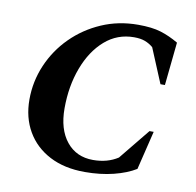

<svg xmlns="http://www.w3.org/2000/svg" viewBox="-69 -642 738 723"><g transform="rotate(10 300.0 -280.5)"><path d="M300 10Q222 10 165.5 -19.5Q109 -49 78.5 -101.5Q48 -154 48 -223Q48 -292 75 -355Q102 -418 150.5 -466.5Q199 -515 263.5 -543Q328 -571 403 -571Q456 -571 490 -560.5Q524 -550 558 -530L541 -365H524L469 -497Q455 -509 438 -515.5Q421 -522 396 -522Q332 -522 284.5 -480.5Q237 -439 210.5 -368.5Q184 -298 184 -213Q184 -133 221.5 -86.5Q259 -40 323 -40Q378 -40 418 -66L514 -184H530L494 -36Q460 -15 410 -2.5Q360 10 300 10Z"/></g></svg>

Font: Spectral SC
Style: Bold Italic
Weight: 700
Italic angle: -10°
Designer: Jean-Baptiste Levee
Foundry: Production Type
Version: Version 2.001